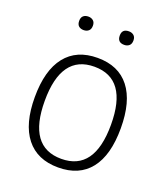

<svg xmlns="http://www.w3.org/2000/svg" viewBox="-134 -816 806 921"><g transform="rotate(20 268.5 -356.0)"><path d="M159 -652Q143 -652 133.5 -660.5Q124 -669 124 -687Q124 -704 133.5 -712.5Q143 -721 159 -721Q174 -721 184 -712.5Q194 -704 194 -687Q194 -669 184 -660.5Q174 -652 159 -652ZM366 -652Q331 -652 331 -687Q331 -721 366 -721Q381 -721 391 -712.5Q401 -704 401 -687Q401 -669 391 -660.5Q381 -652 366 -652ZM269 9Q162 9 105.5 -62.5Q49 -134 49 -270Q49 -407 105.5 -478.5Q162 -550 269 -550Q376 -550 432 -478.5Q488 -407 488 -270Q488 -133 432 -62Q376 9 269 9ZM269 -35Q438 -35 438 -270Q438 -505 269 -505Q100 -505 100 -270Q100 -35 269 -35Z"/></g></svg>

Font: Encode Sans Narrow
Style: ExtraLight
Weight: 200
Designer: Pablo Impallari, Andres Torresi
Foundry: Pablo Impallari, Andres Torresi
Version: Version 1.000; ttfautohint (v1.00) -l 8 -r 50 -G 200 -x 14 -